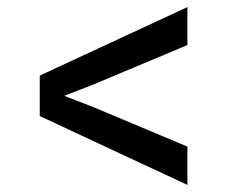

<svg xmlns="http://www.w3.org/2000/svg" viewBox="-20 -562 640 541"><path d="M508 -149V-41L92 -235V-349L508 -542V-435L241 -323L161 -292L241 -261Z"/></svg>

Font: Kreadon Light
Style: Bold
Weight: 600
Designer: Reiya WATANABE
Foundry: StudioGnu
Version: Version 1.003; ttfautohint (v1.8.4.7-5d5b);gftools[0.9.32]